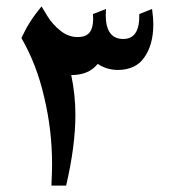

<svg xmlns="http://www.w3.org/2000/svg" viewBox="-20 -581 536 601"><path d="M460 -506Q460 -439 430 -399Q404 -363 350 -362Q314 -362 286 -381Q270 -362 249.5 -354Q229 -346 203 -346Q216 -284 216 -222Q216 -124 187 0H141Q143 -46 143 -66Q143 -175 118 -278Q95 -379 47 -462Q60 -490 74 -512Q88 -534 110 -561Q113 -556 128.5 -530.5Q144 -505 169 -485Q194 -465 223 -465Q253 -465 263.5 -484Q274 -503 271 -537L312 -553L311 -534Q311 -459 366 -459Q418 -459 416 -537L456 -553Q460 -523 460 -506Z"/></svg>

Font: Mirza SemiBold
Style: Regular
Weight: 600
Designer: Arabic design by Kourosh Beigpour, Latin design by Eduardo Tunni, engineering by Lasse Fister
Version: Version 1.0010g